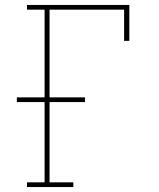

<svg xmlns="http://www.w3.org/2000/svg" viewBox="-20 -755 640 775"><path d="M89 0V-19H160V-343H48V-362H160V-716H89V-735H502V-590H481V-716H180V-362H323V-343H180V-19H276V0Z"/></svg>

Font: Iosevka Etoile Thin
Style: Regular
Weight: 100
Designer: Belleve Invis
Foundry: Belleve Invis
Version: Version 22.1.2; ttfautohint (v1.8.4)